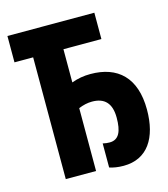

<svg xmlns="http://www.w3.org/2000/svg" viewBox="-109 -799 780 894"><g transform="rotate(-15 281.5 -352.0)"><path d="M377 10C492 10 549 -79 549 -215C549 -370 468 -443 337 -443C305 -443 276 -438 246 -427V-587H429V-714H10V-587H100V0H246V-303C268 -312 289 -317 311 -317C371 -317 403 -285 403 -215C403 -150 387 -112 342 -112C332 -112 321 -113 309 -116V0C327 6 349 10 377 10Z"/></g></svg>

Font: Noto Sans Mono SemiCondensed ExtraBold
Style: Regular
Weight: 800
Width: 4
Designer: Monotype Design Team
Foundry: Monotype Imaging Inc.
Version: Version 2.014